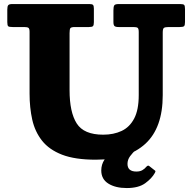

<svg xmlns="http://www.w3.org/2000/svg" viewBox="-20 -770 950 948"><path d="M639.5 -636.5H566Q550.5 -636.5 545.2 -641.5Q540 -646.5 540 -661.5V-718Q540 -736.5 544 -743.2Q548 -750 566 -750H870Q885.5 -750 889.5 -745.5Q893.5 -741 893.5 -725V-661.5Q893.5 -645 888.8 -640.8Q884 -636.5 867 -636.5H812.5Q794.5 -636.5 789 -632Q783.5 -627.5 783.5 -609V-300Q783.5 -139 697.8 -60.2Q612 18.5 452.5 18.5Q350.5 18.5 286.5 -6.2Q222.5 -31 187.5 -75.5Q152.5 -120 139.2 -179.2Q126 -238.5 126 -307.5V-612.5Q126 -628.5 120.5 -632.5Q115 -636.5 99.5 -636.5H42.5Q25.5 -636.5 20.8 -640.2Q16 -644 16 -661V-722.5Q16 -739 20.8 -744.5Q25.5 -750 41 -750H422Q435 -750 439.2 -745.8Q443.5 -741.5 443.5 -727.5V-660.5Q443.5 -645.5 439 -641Q434.5 -636.5 419 -636.5H350.5Q331.5 -636.5 327.5 -631Q323.5 -625.5 323.5 -606.5V-324.5Q323.5 -216 358.8 -160.5Q394 -105 489.5 -105Q541 -105 580.5 -123.5Q620 -142 642.5 -184.8Q665 -227.5 665 -300V-611.5Q665 -628 660 -632.2Q655 -636.5 639.5 -636.5ZM606 158.5Q550 158.5 515 136.5Q480 114.5 480 71.5Q480 42 496 18Q512 -6 536.5 -26Q561 -46 587 -62.2Q613 -78.5 633 -92Q641.5 -97.5 653 -93.2Q664.5 -89 668 -86Q679.5 -76.5 683.2 -71.8Q687 -67 681 -60.5Q669.5 -47.5 652.5 -32Q635.5 -16.5 622.5 1Q609.5 18.5 609.5 39Q609.5 77 653.5 77Q671.5 77 683.2 70Q695 63 702.5 53.5Q710.5 44.5 717 50L742.5 70Q747.5 73 747.5 75.5Q747.5 78 744.5 84Q729.5 111 696.8 134.8Q664 158.5 606 158.5Z"/></svg>

Font: Besley* Heavy
Style: Regular
Weight: 800
Designer: Owen Earl
Foundry: indestructible type*
Version: Version 3.000; ttfautohint (v1.8.3)